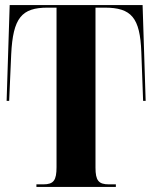

<svg xmlns="http://www.w3.org/2000/svg" viewBox="-20 -734 598 754"><path d="M123 0H435V-10H408C367 -10 355 -25 355 -76V-704H391C496 -704 530 -665 535 -529L542 -338H552L540 -714H18L6 -338H16L24 -521C31 -664 65 -704 167 -704H202V-78C202 -26 191 -10 150 -10H123Z"/></svg>

Font: Noto Serif Display ExtraCondensed ExtraBold
Style: Regular
Weight: 800
Width: 2
Designer: Monotype Design Team
Foundry: Monotype Imaging Inc.
Version: Version 2.009